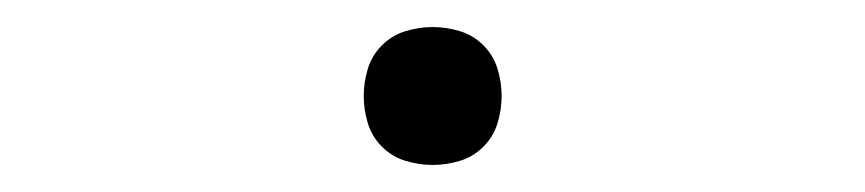

<svg xmlns="http://www.w3.org/2000/svg" viewBox="-20 -114 640 142"><path d="M300 8Q290 8 280 5Q270 2 262.5 -5.5Q255 -13 252 -23Q249 -33 249 -43Q249 -53 252 -63Q255 -73 262.5 -80.5Q270 -88 280 -91Q290 -94 300 -94Q310 -94 320 -91Q330 -88 337.5 -80.5Q345 -73 348 -63Q351 -53 351 -43Q351 -33 348 -23Q345 -13 337.5 -5.5Q330 2 320 5Q310 8 300 8Z"/></svg>

Font: Iosevka Curly Slab XLtEx
Style: Regular
Weight: 200
Width: 7
Monospace: yes
Designer: Belleve Invis
Foundry: Belleve Invis
Version: Version 11.1.0; ttfautohint (v1.8.3)